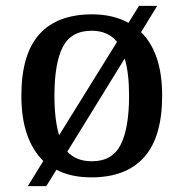

<svg xmlns="http://www.w3.org/2000/svg" viewBox="-20 -596 627 656"><path d="M128 -46Q92 -81 72.5 -136.5Q53 -192 53 -269Q53 -410 114 -478.5Q175 -547 295 -547Q366 -547 419 -518L455 -576H517L462 -486Q497 -452 515.5 -398Q534 -344 534 -269Q534 -128 472.5 -59Q411 10 292 10Q222 10 173 -16L138 40H75ZM380 -453Q349 -491 293 -491Q223 -491 194.5 -435.5Q166 -380 166 -269Q166 -228 170 -194Q174 -160 182 -134ZM294 -45Q364 -45 392.5 -102Q421 -159 421 -269Q421 -347 406 -396L210 -78Q240 -45 294 -45Z"/></svg>

Font: Noto Serif Tamil Medium
Style: Regular
Weight: 500
Designer: Indian Type Foundry, Tom Grace, and the Monotype Design Team
Foundry: Monotype Imaging Inc.
Version: Version 2.004; ttfautohint (v1.8.4.7-5d5b)